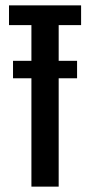

<svg xmlns="http://www.w3.org/2000/svg" viewBox="-20 -695 337 715"><path d="M28.5 -403.5H267V-468.5H28.5ZM97 0H198.5V-601.5H282V-675H13.5V-601.5H97Z"/></svg>

Font: Anybody ExtraCondensed Medium
Style: Regular
Weight: 500
Width: 2
Version: Version 1.113;gftools[0.9.25]